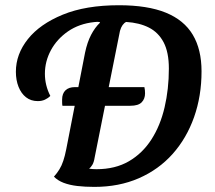

<svg xmlns="http://www.w3.org/2000/svg" viewBox="-20 -699 830 741"><path d="M344.2 22.3Q308 22.3 278.2 18.8Q248.5 15.3 225.6 6.6Q202.7 -2.2 188.2 -17.2Q200.2 -30.7 209.1 -45.1Q218 -59.5 224.2 -78.2Q230.5 -96.8 235.8 -123.8L308.3 -496Q316.8 -536.2 331.5 -564.4Q346.2 -592.7 365.8 -611.3L364.7 -614Q356.7 -615.5 344 -613.8Q285.2 -607.5 242.3 -577.8Q199.5 -548 176.4 -505.1Q153.3 -462.2 153.3 -414.2Q153.3 -369.7 174.2 -328.8Q165.3 -319.8 153.3 -314.3Q141.3 -308.8 126 -308.8Q99.2 -308.8 80.4 -323.6Q61.7 -338.3 51.5 -364Q41.3 -389.7 41.3 -422Q41.3 -489.7 87.4 -547.8Q133.5 -606 222.2 -642.4Q310.8 -678.8 439 -678.8Q549.5 -678.8 619.8 -650.2Q690.2 -621.5 724 -564.8Q757.8 -508.2 757.8 -423.7Q757.8 -328.2 728.9 -246.7Q700 -165.2 646.2 -104.8Q592.3 -44.5 515.8 -11.1Q439.3 22.3 344.2 22.3ZM221 -290.8Q219.8 -296.2 219.8 -303.2Q219.7 -310.3 219.7 -314.7Q219.8 -338.2 232.8 -350.5Q245.7 -362.8 269.2 -362.8H537.3Q538.5 -357.7 539.2 -351Q539.8 -344.3 539.8 -338.8Q539.8 -317.5 526.8 -304.2Q513.8 -290.8 483 -290.8ZM352.3 -46Q424.8 -46 477.4 -76.6Q530 -107.2 564.4 -160.8Q598.8 -214.3 615.2 -284.8Q631.7 -355.3 631.7 -434.2Q631.7 -497.3 611.5 -535.7Q591.3 -574 554.6 -592.6Q517.8 -611.2 466.8 -614.3Q459 -610.5 452.9 -601.9Q446.8 -593.3 443 -579.7L345.3 -91.2Q342.5 -73.2 336.6 -63.2Q330.7 -53.2 324 -48Q331 -47 337.9 -46.5Q344.8 -46 352.3 -46Z"/></svg>

Font: Sansita Swashed Light
Style: Regular
Weight: 300
Designer: Pablo Cosgaya
Foundry: Omnibus-Type
Version: Version 1.003